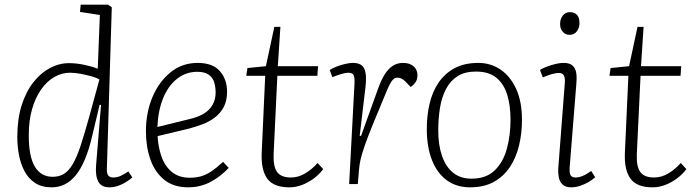

<svg xmlns="http://www.w3.org/2000/svg" viewBox="-20 -787 2970 821"><path d="M437 -67Q436 -45 443 -36.5Q450 -28 464 -28Q480 -28 495 -34.5Q510 -41 529 -54L546 -28Q534 -18 518 -8Q502 2 484 8Q466 14 448 14Q413 14 400 -11Q387 -36 391 -82L412 -338L406 -339L375 -209Q361 -148 343 -105.5Q325 -63 303.5 -37Q282 -11 256.5 1.5Q231 14 201 14Q158 14 129.5 -5Q101 -24 84.5 -55.5Q68 -87 61 -125Q54 -163 54 -201Q54 -278 72.5 -336.5Q91 -395 122.5 -435Q154 -475 193.5 -496Q233 -517 275 -517Q307 -517 342 -509.5Q377 -502 398 -493L407 -723L322 -736L325 -767H442L458 -756ZM205 -31Q233 -31 253.5 -43.5Q274 -56 291.5 -86Q309 -116 325.5 -166.5Q342 -217 363 -293L405 -447Q392 -455 370 -461Q348 -467 324 -471.5Q300 -476 279 -476Q244 -476 212 -457.5Q180 -439 155.5 -404Q131 -369 117 -320Q103 -271 103 -208Q103 -118 129 -74.5Q155 -31 205 -31Z M825 -518Q890 -518 920.5 -482.5Q951 -447 951 -395Q951 -356 936.5 -329Q922 -302 898 -284Q874 -266 845.5 -255.5Q817 -245 788 -237L654 -205Q656 -160 670 -119Q684 -78 714 -52.5Q744 -27 792 -27Q817 -27 839 -33Q861 -39 884 -54.5Q907 -70 934 -95L958 -69Q942 -52 923 -37Q904 -22 883 -10.5Q862 1 837.5 7.5Q813 14 784 14Q722 14 682 -18.5Q642 -51 623 -105.5Q604 -160 604 -225Q604 -306 632 -372Q660 -438 709.5 -478Q759 -518 825 -518ZM902 -391Q902 -414 896 -434.5Q890 -455 872.5 -467.5Q855 -480 824 -480Q775 -480 737 -450Q699 -420 677.5 -367Q656 -314 653 -244L791 -278Q826 -286 850.5 -300.5Q875 -315 888.5 -338Q902 -361 902 -391Z M1038 -496 1117 -504 1153 -672H1179L1168 -504H1340L1337 -463H1166L1150 -127Q1148 -75 1165 -51.5Q1182 -28 1224 -28Q1255 -28 1284 -45Q1313 -62 1338 -90L1362 -64Q1346 -42 1322.5 -24.5Q1299 -7 1272.5 3.5Q1246 14 1217 14Q1150 14 1123 -23Q1096 -60 1099 -133L1114 -463H1033Z M1496 -433Q1497 -451 1493 -463.5Q1489 -476 1469 -476Q1458 -476 1441 -471Q1424 -466 1401 -457L1390 -488Q1401 -495 1418.5 -502Q1436 -509 1455.5 -513.5Q1475 -518 1489 -518Q1527 -518 1538 -492.5Q1549 -467 1543 -416L1518 -206H1524L1596 -406Q1609 -443 1624.5 -468Q1640 -493 1659.5 -505.5Q1679 -518 1703 -518Q1722 -518 1736 -511.5Q1750 -505 1757.5 -493Q1765 -481 1765 -465Q1765 -447 1756.5 -435Q1748 -423 1736 -415L1714 -438Q1706 -446 1697.5 -450.5Q1689 -455 1679 -455Q1674 -455 1669 -453Q1664 -451 1658.5 -444.5Q1653 -438 1647 -427Q1641 -416 1634 -399Q1597 -311 1574.5 -255.5Q1552 -200 1540 -165.5Q1528 -131 1522.5 -108Q1517 -85 1515 -60L1510 0H1473Z M1990 14Q1931 14 1889.5 -17Q1848 -48 1826.5 -104Q1805 -160 1805 -235Q1805 -293 1817 -344Q1829 -395 1855.5 -434Q1882 -473 1924 -495.5Q1966 -518 2025 -518Q2079 -518 2121 -489Q2163 -460 2187.5 -406Q2212 -352 2212 -274Q2212 -217 2199.5 -165Q2187 -113 2160.5 -73Q2134 -33 2092 -9.5Q2050 14 1990 14ZM1996 -23Q2059 -23 2095.5 -58.5Q2132 -94 2147.5 -151.5Q2163 -209 2163 -275Q2163 -337 2148.5 -383Q2134 -429 2102 -455Q2070 -481 2015 -481Q1968 -481 1937 -461.5Q1906 -442 1887.5 -407Q1869 -372 1861.5 -326.5Q1854 -281 1854 -229Q1854 -167 1870 -120.5Q1886 -74 1917.5 -48.5Q1949 -23 1996 -23Z M2395 -430Q2397 -452 2391.5 -463.5Q2386 -475 2370 -475Q2356 -475 2339 -470Q2322 -465 2301 -456L2289 -488Q2309 -500 2339 -509Q2369 -518 2390 -518Q2417 -518 2429.5 -505.5Q2442 -493 2444.5 -472Q2447 -451 2444 -423L2416 -73Q2414 -47 2420 -37.5Q2426 -28 2440 -28Q2455 -28 2471 -34.5Q2487 -41 2508 -56L2525 -29Q2513 -18 2496.5 -8.5Q2480 1 2461 7.5Q2442 14 2422 14Q2398 14 2385.5 2Q2373 -10 2369.5 -28.5Q2366 -47 2367 -65ZM2375 -684Q2375 -706 2386.5 -720.5Q2398 -735 2416 -735Q2430 -735 2439.5 -729.5Q2449 -724 2453.5 -713.5Q2458 -703 2458 -688Q2458 -669 2447 -653.5Q2436 -638 2415 -638Q2398 -638 2386.5 -651Q2375 -664 2375 -684Z M2591 -496 2670 -504 2706 -672H2732L2721 -504H2893L2890 -463H2719L2703 -127Q2701 -75 2718 -51.5Q2735 -28 2777 -28Q2808 -28 2837 -45Q2866 -62 2891 -90L2915 -64Q2899 -42 2875.5 -24.5Q2852 -7 2825.5 3.5Q2799 14 2770 14Q2703 14 2676 -23Q2649 -60 2652 -133L2667 -463H2586Z"/></svg>

Font: Literata 18pt ExtraLight
Style: Italic
Weight: 250
Italic angle: -2°
Designer: Latin by Veronika Burian and Jose Scaglione. Greek by Irene Vlachou. Cyrillic by Vera Evstafieva
Foundry: TypeTogether
Version: Version 3.103;gftools[0.9.29]